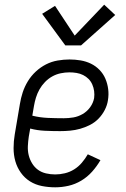

<svg xmlns="http://www.w3.org/2000/svg" viewBox="-20 -792 540 820"><path d="M216 8Q187 8 159 2.5Q131 -3 108 -17.5Q85 -32 69 -54.5Q53 -77 45.5 -103.5Q38 -130 38 -159.5Q38 -189 43 -218L65 -348Q69 -373 77 -397.5Q85 -422 99 -445Q113 -468 133 -486.5Q153 -505 176.5 -517Q200 -529 226 -533.5Q252 -538 277 -538Q301 -538 324.5 -534Q348 -530 368.5 -520Q389 -510 405 -493.5Q421 -477 430 -456Q439 -435 442 -411.5Q445 -388 441 -364Q438 -343 427.5 -322.5Q417 -302 401 -285.5Q385 -269 364.5 -258.5Q344 -248 322.5 -242Q301 -236 279.5 -234Q258 -232 237 -232Q204 -232 171.5 -233.5Q139 -235 109 -243L103 -209Q100 -189 99 -168.5Q98 -148 102.5 -129.5Q107 -111 117 -94.5Q127 -78 142 -67Q157 -56 176.5 -51.5Q196 -47 216 -47Q236 -47 257 -52Q278 -57 296.5 -68.5Q315 -80 329.5 -97Q344 -114 355 -133L409 -108Q394 -82 373.5 -59Q353 -36 327 -20.5Q301 -5 272.5 1.5Q244 8 216 8ZM252 -287Q273 -287 293.5 -290.5Q314 -294 333 -305Q352 -316 365 -334Q378 -352 382 -373Q384 -388 382 -403Q380 -418 374 -431.5Q368 -445 358 -455Q348 -465 335 -471.5Q322 -478 307 -480.5Q292 -483 276 -483Q258 -483 239 -479Q220 -475 203 -465.5Q186 -456 172 -441.5Q158 -427 148.5 -410Q139 -393 133.5 -375Q128 -357 125 -339L118 -298Q150 -290 184 -288.5Q218 -287 252 -287ZM259 -598 160 -733 215 -767 299 -640 425 -772 472 -728 326 -598Z"/></svg>

Font: Iosevka Slab Light
Style: Italic
Weight: 300
Italic angle: -9°
Monospace: yes
Designer: Belleve Invis
Foundry: Belleve Invis
Version: Version 11.1.1; ttfautohint (v1.8.3)